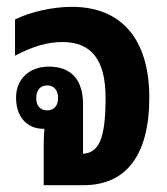

<svg xmlns="http://www.w3.org/2000/svg" viewBox="-20 -542 490 562"><path d="M108 0H225C350 0 417 -89 417 -256C417 -427 336 -522 190 -522C134 -522 68 -507 24 -485V-379C75 -406 119 -419 163 -419C248 -419 289 -366 289 -256C289 -139 271 -95 223 -92V-237C223 -309 188 -347 123 -347C66 -347 27 -311 27 -256C27 -201 58 -165 107 -165H110C109 -155 108 -141 108 -124ZM118 -219C98 -219 86 -232 86 -255C86 -278 98 -292 118 -292C138 -292 150 -278 150 -255C150 -232 138 -219 118 -219Z"/></svg>

Font: Noto Sans Thai Looped UI Narrow
Style: Bold
Weight: 700
Width: 4
Designer: Cadson Demak Team
Foundry: Cadson Demak Co., Ltd.
Version: Version 1.000